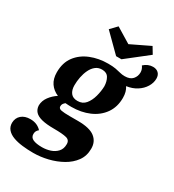

<svg xmlns="http://www.w3.org/2000/svg" viewBox="-266 -894 1105 1219"><g transform="rotate(30 286.0 -284.5)"><path d="M170 199Q129 199 90.5 194.5Q52 190 22.5 179Q-7 168 -24 148.5Q-41 129 -41 100Q-40 64 -15.5 43Q9 22 49 22Q77 22 97.5 31.5Q118 41 131 56Q121 64 116.5 73Q112 82 112 94Q112 119 135 129.5Q158 140 201 140Q232 140 261 130.5Q290 121 309 100Q328 79 328 46Q329 15 300.5 7.5Q272 0 208 0Q154 0 119.5 -8.5Q85 -17 68.5 -35Q52 -53 51 -81Q52 -115 73.5 -144Q95 -173 126 -193Q88 -209 66.5 -240.5Q45 -272 45 -320Q45 -390 80 -436.5Q115 -483 173.5 -506.5Q232 -530 301 -530Q335 -530 356.5 -526Q378 -522 394.5 -517.5Q411 -513 430 -513Q469 -513 487.5 -534Q506 -555 506 -584Q506 -607 491 -627Q506 -641 523 -648Q540 -655 558 -655Q583 -655 598 -640.5Q613 -626 613 -600Q613 -569 595 -539.5Q577 -510 545 -489.5Q513 -469 470 -463Q480 -448 485 -429.5Q490 -411 490 -388Q490 -321 456 -273Q422 -225 364 -200Q306 -175 234 -175Q224 -175 213 -175.5Q202 -176 191 -177Q183 -171 177.5 -163Q172 -155 172 -144Q172 -127 193 -123Q214 -119 255 -119H316Q402 -119 440 -89Q478 -59 477 -7Q477 45 449 83.5Q421 122 375.5 147.5Q330 173 276.5 186Q223 199 170 199ZM249 -227Q286 -227 307.5 -253Q329 -279 339.5 -317.5Q350 -356 351 -393Q350 -428 335.5 -453Q321 -478 286 -478Q259 -478 239.5 -462.5Q220 -447 207.5 -421Q195 -395 189 -364.5Q183 -334 183 -304Q183 -269 199 -248Q215 -227 249 -227ZM320 -596 194 -721 239 -768 349 -701 488 -768 517 -720 359 -596Z"/></g></svg>

Font: Sansita Swashed Light SemiBold
Style: Regular
Weight: 600
Version: Version 1.003